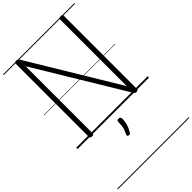

<svg xmlns="http://www.w3.org/2000/svg" viewBox="-479 -1268 2021 2021"><g transform="rotate(-45 531.5 -257.5)"><path d="M202 14Q174 14 174 -5V-1096Q174 -1106 181 -1110.5Q188 -1115 201 -1115Q213 -1115 219.5 -1111.5Q226 -1108 232 -1100L834 -102V-1096Q834 -1106 841 -1110.5Q848 -1115 862 -1115Q889 -1115 889 -1096V-5Q889 5 882 9.5Q875 14 863 14Q851 14 845.5 10.5Q840 7 834 -2L229 -1003V-5Q229 5 222.5 9.5Q216 14 202 14ZM479 278Q468 274 466.5 267.5Q465 261 472 248Q484 223 491 203Q498 183 501 160Q504 137 504 102Q504 91 510 84.5Q516 78 529 78Q544 78 551.5 86Q559 94 559 106Q559 133 553.5 161Q548 189 537 215.5Q526 242 511 266Q504 276 497 279.5Q490 283 479 278ZM0 590H1063V600H0ZM0 -20H1063V0H0ZM0 -505H1063V-500H0ZM0 -1110H1063V-1100H0Z"/></g></svg>

Font: Playwrite FR Moderne Guides
Style: Regular
Weight: 400
Designer: Veronika Burian, José Scaglione
Foundry: TypeTogether
Version: Version 1.003